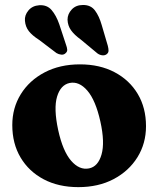

<svg xmlns="http://www.w3.org/2000/svg" viewBox="-20 -756 651 789"><path d="M308.5 -491.5Q390 -491.5 451 -459.2Q512 -427 546 -370Q580 -313 580 -237.5Q580 -166.5 544.8 -109.8Q509.5 -53 447 -20Q384.5 13 302 13Q220.5 13 159.5 -19.2Q98.5 -51.5 64.5 -108.8Q30.5 -166 30.5 -242Q30.5 -312.5 65.5 -369Q100.5 -425.5 163.2 -458.5Q226 -491.5 308.5 -491.5ZM346 -64Q383 -71.5 397.2 -121Q411.5 -170.5 392.5 -256.5Q373 -344 339 -383.5Q305 -423 266 -415Q229 -407 214.5 -358.8Q200 -310.5 219 -222Q238 -135 272.2 -95.5Q306.5 -56 346 -64ZM398 -653 423 -568Q426 -556.5 426 -547.8Q426 -539 418 -533Q410.5 -527.5 400 -528.8Q389.5 -530 380.5 -536.5L312.5 -593Q285 -613 271.8 -631.8Q258.5 -650.5 257.5 -675Q257.5 -698.5 274.8 -717Q292 -735.5 320.5 -735.5Q353 -736 370.2 -713Q387.5 -690 398 -653ZM223.5 -656.5 251.5 -571.5Q255.5 -561 256.2 -552.2Q257 -543.5 249 -537Q242.5 -530.5 231.8 -531.5Q221 -532.5 212 -538L141.5 -591.5Q112.5 -610 98.5 -628Q84.5 -646 82.5 -670.5Q80.5 -693.5 96.8 -713Q113 -732.5 141.5 -734.5Q173.5 -736.5 192.2 -714.5Q211 -692.5 223.5 -656.5Z"/></svg>

Font: Fraunces 9pt Soft
Style: Bold
Weight: 700
Version: Version 1.000;[b76b70a41]